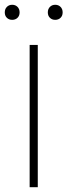

<svg xmlns="http://www.w3.org/2000/svg" viewBox="-41 -783 282 803"><path d="M83 0V-595H117V0ZM190 -700Q176.5 -700 167.8 -708.5Q159 -717 159 -731Q159 -745.5 167.8 -754.2Q176.5 -763 190 -763Q203.5 -763 212.2 -754.2Q221 -745.5 221 -731Q221 -717 212.2 -708.5Q203.5 -700 190 -700ZM10 -700Q-3.5 -700 -12.2 -708.5Q-21 -717 -21 -731Q-21 -745.5 -12.2 -754.2Q-3.5 -763 10 -763Q23.5 -763 32.2 -754.2Q41 -745.5 41 -731Q41 -717 32.2 -708.5Q23.5 -700 10 -700Z"/></svg>

Font: Encode Sans SC Condensed Thin
Style: Regular
Weight: 100
Width: 3
Designer: Multiple Designers
Foundry: Impallari Type
Version: Version 3.002